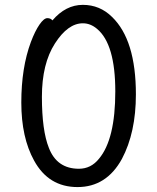

<svg xmlns="http://www.w3.org/2000/svg" viewBox="-20 -739 640 783"><path d="M301.8 -50.8Q351.1 -50.8 383.8 -91.8Q450.2 -170.9 450.2 -366.2Q450.2 -559.1 376 -621.1Q349.1 -644 317.9 -644Q256.8 -644 203.9 -561.5Q150.9 -479 150.9 -344.2Q150.9 -207 179.2 -136.2Q211.9 -50.8 301.8 -50.8ZM119.1 -84Q66.9 -178.2 66.9 -320.8Q66.9 -462.9 106 -567.9Q123 -612.8 141.1 -638.9Q159.2 -665 173.1 -665Q187 -665 193.8 -655.8Q248 -719.2 317.9 -719.2Q387.2 -719.2 437 -669.9Q534.2 -576.2 534.2 -354Q534.2 -198.2 477.1 -90.8Q414.1 23.9 296.1 23.9Q178.2 23.9 119.1 -84Z"/></svg>

Font: LXGW WenKai Screen
Style: Regular
Weight: 400
Designer: LXGW / Fontworks Inc.
Foundry: LXGW / Fontworks Inc.
Version: Version 1.510;January 18,2025